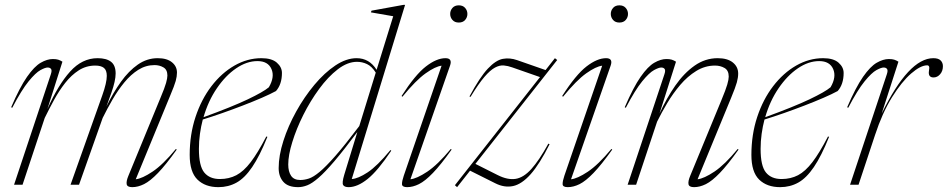

<svg xmlns="http://www.w3.org/2000/svg" viewBox="-20 -762 3910 792"><path d="M709 -145Q664.5 -82.5 632 -48.8Q599.5 -15 574.2 -2.5Q549 10 525.5 10Q504.5 10 502.5 -2.5Q500.5 -15 509.5 -36.5L642 -358.5Q659.5 -400 665 -419.8Q670.5 -439.5 670.5 -450.5Q670.5 -474.5 654.2 -484Q638 -493.5 617.5 -493.5Q581.5 -493.5 550.5 -474Q519.5 -454.5 493 -422.2Q466.5 -390 444.2 -351.5Q422 -313 403.5 -275.5L306 0H271L402 -369Q420.5 -421 420.5 -449Q420.5 -472.5 408.5 -482Q396.5 -491.5 373 -491.5Q335.5 -491.5 304.8 -471.8Q274 -452 248.8 -419.8Q223.5 -387.5 202.8 -349.5Q182 -311.5 164.5 -275.5L73 0H38L189.5 -455Q195 -471 190.8 -477.2Q186.5 -483.5 176.5 -483.5Q166.5 -483.5 146.8 -472.8Q127 -462 98 -426.5Q69 -391 30.5 -317.5L26 -319.5Q61.5 -402 91.5 -445Q121.5 -488 148 -503.2Q174.5 -518.5 198 -518.5Q211.5 -518.5 220.2 -515.8Q229 -513 237.5 -507.5L175.5 -312Q219.5 -411.5 269.2 -466.8Q319 -522 382.5 -522Q419 -522 438 -507.2Q457 -492.5 457 -459Q457 -429 439.5 -379.5L419 -322.5Q446.5 -379.5 478.8 -424.5Q511 -469.5 548.8 -495.8Q586.5 -522 630.5 -522Q668.5 -522 689.2 -505.2Q710 -488.5 710 -462.5Q710 -447 704.8 -428Q699.5 -409 682 -367.5L540 -22.5Q566.5 -25.5 609.2 -54Q652 -82.5 705.5 -147.5Z M1083 -197.5Q1051 -118 1020.2 -72.8Q989.5 -27.5 955.8 -8.8Q922 10 881 10Q826.5 10 794.5 -21.2Q762.5 -52.5 762.5 -123Q762.5 -207 786.5 -279.5Q810.5 -352 852.2 -406.5Q894 -461 947.2 -491.5Q1000.5 -522 1058.5 -522Q1101 -522 1122 -503.5Q1143 -485 1143 -461Q1143 -414.5 1118.5 -386.5Q1095.5 -374 1059.8 -358.5Q1024 -343 981.8 -326.8Q939.5 -310.5 896.8 -295.5Q854 -280.5 816.5 -269Q809 -240.5 804.8 -210Q800.5 -179.5 800.5 -147.5Q800.5 -77.5 822.5 -50.5Q844.5 -23.5 887 -23.5Q924.5 -23.5 954.8 -39.2Q985 -55 1014.2 -93.2Q1043.5 -131.5 1078.5 -199ZM1042 -510Q998 -510 954.2 -480.2Q910.5 -450.5 874.8 -398.2Q839 -346 819.5 -278.5Q937.5 -321.5 1002 -352.2Q1066.5 -383 1089 -402Q1114 -444.5 1099.8 -477.2Q1085.5 -510 1042 -510Z M1594 -140.5Q1538.5 -57.5 1496.5 -23.8Q1454.5 10 1418 10Q1401 10 1395.5 1.2Q1390 -7.5 1400 -41L1454 -217.5Q1398 -142.5 1359.5 -97.2Q1321 -52 1294.2 -28.8Q1267.5 -5.5 1247.8 2.2Q1228 10 1210 10Q1168 10 1148.8 -12Q1129.5 -34 1129.5 -68.5Q1129.5 -120 1149 -181Q1168.5 -242 1201.8 -302Q1235 -362 1276.8 -412Q1318.5 -462 1363.5 -492Q1408.5 -522 1451 -522Q1503.5 -522 1533.5 -474L1602 -695L1510 -711L1512.5 -718L1644.5 -742H1651L1431 -23.5Q1457 -25 1496.2 -50.8Q1535.5 -76.5 1590.5 -143ZM1169 -83.5Q1169 -54 1180.8 -36.8Q1192.5 -19.5 1218.5 -19.5Q1235.5 -19.5 1254 -25.5Q1272.5 -31.5 1298.2 -52.8Q1324 -74 1363.5 -119Q1403 -164 1462 -242L1530 -462.5Q1514 -488 1494.2 -497.5Q1474.5 -507 1452.5 -507Q1413.5 -507 1373.2 -476Q1333 -445 1296.5 -395.2Q1260 -345.5 1231.2 -288Q1202.5 -230.5 1185.8 -176.2Q1169 -122 1169 -83.5Z M1837 -704.5Q1837 -718.5 1846.2 -729.2Q1855.5 -740 1872.5 -740Q1889.5 -740 1898.8 -729.2Q1908 -718.5 1908 -704.5Q1908 -690.5 1898.8 -679.8Q1889.5 -669 1872.5 -669Q1855.5 -669 1846.2 -679.8Q1837 -690.5 1837 -704.5ZM1645.5 -37 1801.5 -491Q1776 -488 1735.8 -459.5Q1695.5 -431 1640 -363L1636.5 -366Q1692.5 -453.5 1736.8 -487.8Q1781 -522 1817.5 -522Q1847 -522 1836.5 -491.5L1673 -22.5Q1699 -25 1742 -53.5Q1785 -82 1839.5 -147.5L1843 -145Q1798.5 -82.5 1766 -48.8Q1733.5 -15 1708.2 -2.5Q1683 10 1659.5 10Q1638.5 10 1638.2 -2.5Q1638 -15 1645.5 -37Z M1856.5 2 2207.5 -444 2093 -484Q2075 -490.5 2058 -492Q2041 -493.5 2021.8 -483.2Q2002.5 -473 1978.2 -444.8Q1954 -416.5 1921 -362.5L1916.5 -364Q1959.5 -444 1992.5 -479Q2025.5 -514 2054.2 -519.2Q2083 -524.5 2113 -514L2230.5 -473L2269 -522L2278.5 -514.5L1941 -86L2032.5 -40Q2074 -19 2107 -24.2Q2140 -29.5 2172 -65Q2204 -100.5 2242 -169.5L2247 -167Q2205.5 -84.5 2168.8 -43.2Q2132 -2 2096.2 5.5Q2060.5 13 2023 -6L1919 -58L1865.5 10Z M2499.5 -704.5Q2499.5 -718.5 2508.8 -729.2Q2518 -740 2535 -740Q2552 -740 2561.2 -729.2Q2570.5 -718.5 2570.5 -704.5Q2570.5 -690.5 2561.2 -679.8Q2552 -669 2535 -669Q2518 -669 2508.8 -679.8Q2499.5 -690.5 2499.5 -704.5ZM2308 -37 2464 -491Q2438.5 -488 2398.2 -459.5Q2358 -431 2302.5 -363L2299 -366Q2355 -453.5 2399.2 -487.8Q2443.5 -522 2480 -522Q2509.5 -522 2499 -491.5L2335.5 -22.5Q2361.5 -25 2404.5 -53.5Q2447.5 -82 2502 -147.5L2505.5 -145Q2461 -82.5 2428.5 -48.8Q2396 -15 2370.8 -2.5Q2345.5 10 2322 10Q2301 10 2300.8 -2.5Q2300.5 -15 2308 -37Z M2561.5 -317.5 2557 -319.5Q2592.5 -402 2622.5 -445Q2652.5 -488 2679 -503.2Q2705.5 -518.5 2729 -518.5Q2742.5 -518.5 2751.2 -515.8Q2760 -513 2768.5 -507.5L2700.5 -293.5Q2729.5 -357 2765.5 -408.8Q2801.5 -460.5 2845.2 -491.2Q2889 -522 2940.5 -522Q2981 -522 3003 -504.2Q3025 -486.5 3025 -458.5Q3025 -442.5 3019.5 -422.2Q3014 -402 2995.5 -357.5L2857.5 -22.5Q2884 -25.5 2926.8 -54Q2969.5 -82.5 3023 -147.5L3026.5 -145Q2982 -82.5 2949.5 -48.8Q2917 -15 2891.8 -2.5Q2866.5 10 2843 10Q2822 10 2820 -2.5Q2818 -15 2827 -36.5L2955.5 -348Q2974 -392.5 2980 -413.5Q2986 -434.5 2986 -446Q2986 -471.5 2968.8 -481.5Q2951.5 -491.5 2929.5 -491.5Q2888 -491.5 2852 -469.2Q2816 -447 2786 -411.8Q2756 -376.5 2732 -336.2Q2708 -296 2690.5 -260L2604 0H2569L2720.5 -455Q2726 -471 2721.8 -477.2Q2717.5 -483.5 2707.5 -483.5Q2697.5 -483.5 2677.8 -472.8Q2658 -462 2629 -426.5Q2600 -391 2561.5 -317.5Z M3400 -197.5Q3368 -118 3337.2 -72.8Q3306.5 -27.5 3272.8 -8.8Q3239 10 3198 10Q3143.5 10 3111.5 -21.2Q3079.5 -52.5 3079.5 -123Q3079.5 -207 3103.5 -279.5Q3127.5 -352 3169.2 -406.5Q3211 -461 3264.2 -491.5Q3317.5 -522 3375.5 -522Q3418 -522 3439 -503.5Q3460 -485 3460 -461Q3460 -414.5 3435.5 -386.5Q3412.5 -374 3376.8 -358.5Q3341 -343 3298.8 -326.8Q3256.5 -310.5 3213.8 -295.5Q3171 -280.5 3133.5 -269Q3126 -240.5 3121.8 -210Q3117.5 -179.5 3117.5 -147.5Q3117.5 -77.5 3139.5 -50.5Q3161.5 -23.5 3204 -23.5Q3241.5 -23.5 3271.8 -39.2Q3302 -55 3331.2 -93.2Q3360.5 -131.5 3395.5 -199ZM3359 -510Q3315 -510 3271.2 -480.2Q3227.5 -450.5 3191.8 -398.2Q3156 -346 3136.5 -278.5Q3254.5 -321.5 3319 -352.2Q3383.5 -383 3406 -402Q3431 -444.5 3416.8 -477.2Q3402.5 -510 3359 -510Z M3638 -455Q3643.5 -471 3639.2 -477.2Q3635 -483.5 3625 -483.5Q3615 -483.5 3595.2 -472.8Q3575.5 -462 3546.5 -426.5Q3517.5 -391 3479 -317.5L3474.5 -319.5Q3510 -402 3540 -445Q3570 -488 3596.5 -503.2Q3623 -518.5 3646.5 -518.5Q3660 -518.5 3668.8 -515.8Q3677.5 -513 3686 -507.5L3617 -293.5Q3728.5 -522 3830 -522Q3850.5 -522 3860 -512.8Q3869.5 -503.5 3869.5 -489Q3869.5 -469 3858 -455.8Q3846.5 -442.5 3831 -442.5Q3807.5 -442.5 3812 -470Q3814.5 -483.5 3812.2 -488Q3810 -492.5 3804.5 -492.5Q3777.5 -492.5 3738.5 -458.8Q3699.5 -425 3659.5 -360.8Q3619.5 -296.5 3589.5 -205L3521.5 0H3486.5Z"/></svg>

Font: Newsreader Display ExtraLight
Style: Italic
Weight: 275
Italic angle: -17°
Designer: Hugues Gentile
Foundry: Production Type
Version: Version 1.002